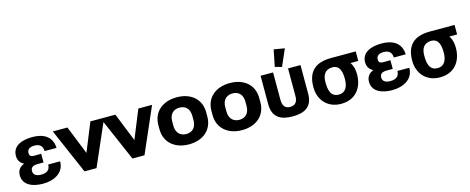

<svg xmlns="http://www.w3.org/2000/svg" viewBox="-38 -1532 5551 2266"><g transform="rotate(-15 2737.0 -399.0)"><path d="M280.8 14.6C411.6 14.6 542.5 -45.4 542.5 -189H397C395.5 -119.1 353.5 -94.7 285.2 -94.7C236.3 -94.7 191.9 -111.8 191.9 -163.1C191.9 -215.8 233.4 -226.6 280.3 -226.6H350.1V-333L280.3 -332C241.7 -331.5 207 -331.5 207 -378.4C207 -429.7 246.6 -446.8 297.4 -446.8C359.9 -446.8 396.5 -415 397 -353H542.5C537.6 -497.6 428.7 -550.8 299.3 -550.8C188 -550.8 54.7 -517.1 54.7 -385.3C54.7 -330.1 82.5 -293 125 -272C74.7 -253.4 39.6 -214.8 39.6 -151.9C39.6 -23.4 169.9 14.6 280.8 14.6Z M936.5 0 1177.2 -551.8H1009.3L868.2 -204.6L729 -551.8H550.3L789.6 0Z M1522.5 0 1763.2 -551.8H1595.2L1454.1 -204.6L1314.9 -551.8H1136.2L1375.5 0Z M2065.9 11.7C2235.8 11.7 2357.4 -86.9 2357.4 -250.5V-301.3C2357.4 -465.8 2235.8 -563 2065.9 -563C1895.5 -563 1772.9 -465.8 1772.9 -301.3V-250.5C1772.9 -86.9 1895.5 11.7 2065.9 11.7ZM2065.9 -114.3C1996.6 -114.3 1941.9 -157.2 1941.9 -250.5V-301.3C1941.9 -395.5 1996.6 -436.5 2065.9 -436.5C2135.7 -436.5 2188.5 -395 2188.5 -301.3V-250.5C2188.5 -157.7 2135.7 -114.3 2065.9 -114.3Z M2714.4 11.7C2884.3 11.7 3005.9 -86.9 3005.9 -250.5V-301.3C3005.9 -465.8 2884.3 -563 2714.4 -563C2543.9 -563 2421.4 -465.8 2421.4 -301.3V-250.5C2421.4 -86.9 2543.9 11.7 2714.4 11.7ZM2714.4 -114.3C2645 -114.3 2590.3 -157.2 2590.3 -250.5V-301.3C2590.3 -395.5 2645 -436.5 2714.4 -436.5C2784.2 -436.5 2836.9 -395 2836.9 -301.3V-250.5C2836.9 -157.7 2784.2 -114.3 2714.4 -114.3Z M3332.5 9.8C3477.5 9.8 3576.7 -41.5 3576.7 -203.1V-551.8H3424.3V-213.4C3424.3 -151.4 3400.9 -106 3332.5 -106C3262.7 -106 3241.7 -155.8 3241.7 -218.3V-551.8H3088.9V-203.1C3088.9 -42.5 3188 9.8 3332.5 9.8ZM3360.8 -587.4 3449.7 -791 3318.8 -813 3277.8 -609.4Z M3924.3 14.6C4098.1 14.6 4193.4 -107.9 4193.4 -273.9C4193.4 -330.6 4182.6 -381.3 4152.3 -422.4H4248V-539.1H3948.2C3755.4 -539.1 3655.8 -452.1 3655.8 -260.3C3655.8 -98.6 3761.7 14.6 3924.3 14.6ZM3924.3 -98.1C3819.3 -98.1 3808.6 -199.2 3808.6 -280.8C3808.6 -364.7 3839.8 -429.2 3934.6 -429.2C4030.3 -427.2 4040.5 -329.6 4040.5 -256.3C4040.5 -179.7 4016.1 -98.1 3924.3 -98.1Z M4547.4 14.6C4678.2 14.6 4809.1 -45.4 4809.1 -189H4663.6C4662.1 -119.1 4620.1 -94.7 4551.8 -94.7C4502.9 -94.7 4458.5 -111.8 4458.5 -163.1C4458.5 -215.8 4500 -226.6 4546.9 -226.6H4616.7V-333L4546.9 -332C4508.3 -331.5 4473.6 -331.5 4473.6 -378.4C4473.6 -429.7 4513.2 -446.8 4564 -446.8C4626.5 -446.8 4663.1 -415 4663.6 -353H4809.1C4804.2 -497.6 4695.3 -550.8 4565.9 -550.8C4454.6 -550.8 4321.3 -517.1 4321.3 -385.3C4321.3 -330.1 4349.1 -293 4391.6 -272C4341.3 -253.4 4306.2 -214.8 4306.2 -151.9C4306.2 -23.4 4436.5 14.6 4547.4 14.6Z M5131.8 14.6C5305.7 14.6 5400.9 -107.9 5400.9 -273.9C5400.9 -330.6 5390.1 -381.3 5359.9 -422.4H5455.6V-539.1H5155.8C4962.9 -539.1 4863.3 -452.1 4863.3 -260.3C4863.3 -98.6 4969.2 14.6 5131.8 14.6ZM5131.8 -98.1C5026.9 -98.1 5016.1 -199.2 5016.1 -280.8C5016.1 -364.7 5047.4 -429.2 5142.1 -429.2C5237.8 -427.2 5248 -329.6 5248 -256.3C5248 -179.7 5223.6 -98.1 5131.8 -98.1Z"/></g></svg>

Font: Winston ExtraBold
Style: Regular
Weight: 800
Designer: Vernon Adams, Kim Jin-seong, David Berlow, Cristiano Sobral
Foundry: The Winston Project Authors
Version: Version 3.004